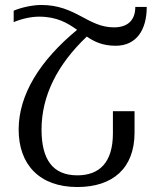

<svg xmlns="http://www.w3.org/2000/svg" viewBox="-20 -742 638 772"><path d="M35 -653C68 -667 106 -675 137 -675C210 -675 252 -649 290 -622C141 -499 55 -362 55 -221C55 -81 138 10 291 10C433 10 521 -65 521 -209V-295H434V-206C434 -89 380 -37 291 -37C191 -37 147 -102 147 -221C147 -356 210 -482 329 -595C359 -574 394 -558 445 -558C528 -558 570 -621 570 -714H524C524 -664 497 -632 438 -632C333 -632 285 -722 146 -722C113 -722 68 -713 35 -699Z"/></svg>

Font: Noto Serif Armenian SemiCondensed
Style: Regular
Weight: 400
Width: 4
Designer: Monotype Design Team
Foundry: Monotype Imaging Inc.
Version: Version 2.008